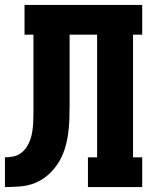

<svg xmlns="http://www.w3.org/2000/svg" viewBox="-20 -755 640 775"><path d="M0 0V-120Q17 -120 34 -123.5Q51 -127 64.5 -137Q78 -147 87.5 -161.5Q97 -176 102.5 -192Q108 -208 110.5 -225Q113 -242 114 -259Q115 -276 115 -293Q115 -310 115 -327Q115 -328 115 -330Q115 -332 115 -334V-615H79V-735H554V-615H517V-120H554V0H335V-120H372V-615H261V-335Q261 -304 260 -273Q259 -242 254.5 -211.5Q250 -181 240.5 -151.5Q231 -122 214 -95.5Q197 -69 173.5 -48.5Q150 -28 121.5 -16.5Q93 -5 62 -2.5Q31 0 0 0Z"/></svg>

Font: Iosevka Slab Heavy Extended
Style: Regular
Weight: 900
Width: 7
Monospace: yes
Designer: Belleve Invis
Foundry: Belleve Invis
Version: Version 11.1.0; ttfautohint (v1.8.3)